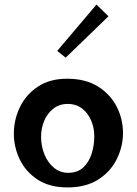

<svg xmlns="http://www.w3.org/2000/svg" viewBox="-20 -807 598 839"><path d="M275.2 12Q196.9 12 144.7 -22Q92.5 -56 66.5 -110Q40.5 -164 40.5 -223Q40.5 -283 66.6 -338Q92.7 -393 144.9 -428Q197.1 -463 273.3 -463Q354.7 -463 408.9 -428.5Q463.2 -394 490.4 -340Q517.5 -286 517.5 -226Q517.5 -167 490.4 -112Q463.2 -57 409.4 -22.5Q355.6 12 275.2 12ZM277.5 -51.8Q318.5 -51.8 343.8 -75.2Q369 -98.8 380.5 -135.5Q392 -172.2 392 -211.8Q392 -247.9 378.5 -279.9Q365 -312 339.2 -332.4Q313.5 -352.8 275.4 -352.8Q239 -352.8 212.8 -332Q186.5 -311.2 173 -278.7Q159.5 -246.2 159.5 -210Q159.5 -167.5 174.6 -131.2Q189.8 -95 216.5 -73.4Q243.2 -51.8 277.5 -51.8ZM267 -555 230 -584.5 401.5 -787 454 -735.8Z"/></svg>

Font: Marhey Light
Style: Regular
Weight: 300
Designer: Nur Syamsi & Bustanul Arifin
Foundry: Namelatype
Version: Version 1.000